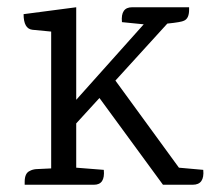

<svg xmlns="http://www.w3.org/2000/svg" viewBox="-20 -509 580 529"><path d="M344 -489H501V-482Q501 -458 487 -452Q480 -448 441 -444L298 -287L473 -47L540 -41Q544 0 511 0H429L254 -239L190 -169V-47L266 -41Q270 0 239 0H48V-8Q48 -32 62 -38Q69 -42 79 -43L121 -45V-422L69 -427Q45 -430 45 -470L190 -489V-234L376 -442L316 -448Q312 -489 344 -489Z"/></svg>

Font: Karma
Style: Regular
Weight: 400
Designer: Joana Correia
Foundry: Indian Type Foundry
Version: Version 1.202;PS 1.0;hotconv 1.0.78;makeotf.lib2.5.61930; tt